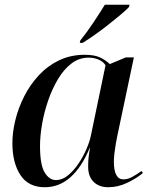

<svg xmlns="http://www.w3.org/2000/svg" viewBox="-20 -776 637 806"><path d="M168 10Q99 10 65.5 -41.5Q32 -93 32 -175Q32 -221 44.5 -272Q57 -323 81.5 -371.5Q106 -420 142.5 -459.5Q179 -499 227.5 -522.5Q276 -546 336 -546Q376 -546 399.5 -535Q423 -524 441 -507L508 -535H542L473 -208Q470 -195 466.5 -175Q463 -155 460.5 -133.5Q458 -112 458 -98Q458 -23 498 -23Q516 -23 534.5 -33Q553 -43 574 -58L580 -50Q556 -29 516 -9.5Q476 10 434 10Q396 10 373 -12.5Q350 -35 350 -77Q350 -99 352 -116.5Q354 -134 358 -156H357Q288 10 168 10ZM215 -20Q241 -20 265 -39.5Q289 -59 309 -88.5Q329 -118 343 -150.5Q357 -183 362 -209L423 -502Q413 -518 393.5 -526Q374 -534 352 -534Q312 -534 280 -509.5Q248 -485 223.5 -444Q199 -403 182 -353.5Q165 -304 156.5 -254.5Q148 -205 148 -163Q148 -84 167.5 -52Q187 -20 215 -20ZM317 -606Q343 -638 371.5 -680.5Q400 -723 420 -756H524L521 -746Q509 -733 486 -714Q463 -695 435.5 -673Q408 -651 379.5 -631Q351 -611 327 -596H315Z"/></svg>

Font: Noto Serif Display Medium
Style: Italic
Weight: 500
Italic angle: -12°
Designer: Monotype Design Team
Foundry: Monotype Imaging Inc.
Version: Version 2.009